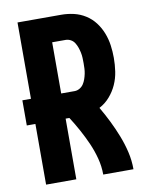

<svg xmlns="http://www.w3.org/2000/svg" viewBox="-83 -796 666 857"><g transform="rotate(-10 250.0 -367.5)"><path d="M193 0H56V-275H17V-389H56V-735H254Q283 -735 311 -728.5Q339 -722 363.5 -706.5Q388 -691 405.5 -668Q423 -645 433.5 -618Q444 -591 448 -562.5Q452 -534 452 -505Q452 -474 447.5 -443.5Q443 -413 430.5 -385Q418 -357 397.5 -333.5Q377 -310 350 -296Q370 -262 387.5 -226.5Q405 -191 419.5 -154Q434 -117 443 -78.5Q452 -40 452 0H315Q315 -37 305.5 -73.5Q296 -110 281 -144Q266 -178 248 -211Q230 -244 210 -275H193ZM254 -389Q266 -389 277 -395.5Q288 -402 294.5 -412Q301 -422 305 -433.5Q309 -445 311.5 -457Q314 -469 314.5 -481Q315 -493 315 -505Q315 -517 314.5 -529Q314 -541 311.5 -553Q309 -565 305 -576.5Q301 -588 294.5 -598.5Q288 -609 277 -615Q266 -621 254 -621H193V-389Z"/></g></svg>

Font: Iosevka Term Curly Heavy
Style: Regular
Weight: 900
Designer: Belleve Invis
Foundry: Belleve Invis
Version: Version 32.3.0